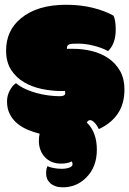

<svg xmlns="http://www.w3.org/2000/svg" viewBox="-20 -570 549 815"><path d="M399.4 -22Q392.1 -38.1 381.6 -49.1Q371.1 -60.1 362.3 -60.1Q354 -60.1 348.6 -49.8Q391.1 -8.8 391.1 65.4Q391.1 139.6 345.7 184.1Q304.7 225.1 246.6 225.1Q229 225.1 215.8 220.5Q202.6 215.8 193.6 207.8Q184.6 199.7 180.2 189.2Q175.8 178.7 175.8 167.5Q175.8 144 182.1 134.8Q187.5 139.2 205.1 142.8Q222.7 146.5 241.7 146.5Q260.7 146.5 274.4 141.4Q288.1 136.2 288.1 126.5Q288.1 122.1 284.2 115.2Q266.1 124.5 238.8 124.5Q217.8 124.5 200.4 117.4Q183.1 110.4 170.9 97.4Q158.7 84.5 151.9 66.9Q145 49.3 145 28.3Q145 9.3 148.4 -2.4Q122.1 -8.8 96.9 -19.5Q71.8 -30.3 52.5 -46.6Q33.2 -63 21.5 -85.9Q9.8 -108.9 9.8 -139.6Q9.8 -152.3 12.9 -164.1Q16.1 -175.8 21.5 -186Q26.9 -196.3 33.7 -204.3Q40.5 -212.4 47.9 -216.8Q64.9 -202.6 87.9 -192.1Q110.8 -181.6 136.2 -174.8Q161.6 -168 187 -164.8Q212.4 -161.6 233.9 -161.6Q256.8 -161.6 256.8 -174.3Q256.8 -180.7 255.4 -184.1Q252.9 -183.6 247.1 -183.6H241.7Q200.7 -183.6 158.7 -192.1Q116.7 -200.7 82.8 -220.5Q48.8 -240.2 27.3 -273.4Q5.9 -306.6 5.9 -355.5Q5.9 -440.4 68.8 -492.2Q138.2 -549.8 260.7 -549.8Q321.3 -549.8 373 -537.1Q424.8 -524.4 461.9 -503.4Q471.2 -484.4 471.2 -444.3Q471.2 -384.3 438.5 -353Q425.8 -360.4 409.9 -366.2Q394 -372.1 377.4 -376.2Q360.8 -380.4 344.2 -382.6Q327.6 -384.8 313 -384.8Q283.2 -384.8 276.9 -382.8Q264.2 -378.9 264.2 -367.7V-365.2Q264.2 -362.8 264.6 -362.3Q267.1 -362.8 270.8 -362.8Q274.4 -362.8 278.8 -362.8H290.5Q332 -362.8 371.1 -353Q410.2 -343.3 440.7 -322.3Q471.2 -301.3 489.7 -268.6Q508.3 -235.8 508.3 -189.9Q508.3 -130.4 480.7 -88.6Q453.1 -46.9 399.4 -22Z"/></svg>

Font: Modak sl
Style: Regular
Weight: 400
Designer: Sarang Kulkarni, Maithili Shingre, Noopur Datye
Foundry: Ek Type
Version: Version 1.036;PS Version 1.000;hotconv 1.0.79;makeotf.lib2.5